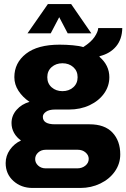

<svg xmlns="http://www.w3.org/2000/svg" viewBox="-20 -742 625 950"><path d="M432 -577H315L273 -657L231 -577H116L217 -722H332ZM392 -509Q431 -534 448 -559.5Q465 -585 466 -603H585Q584 -548 554.5 -512.5Q525 -477 473 -464L472 -461Q521 -419 521 -360Q521 -316 495 -279.5Q469 -243 423.5 -221.5Q378 -200 321 -200H252Q223 -200 207.5 -189Q192 -178 192 -164Q192 -127 252 -127H423Q498 -127 536.5 -86Q575 -45 575 22Q575 68 548.5 106Q522 144 476.5 166Q431 188 378 188H141Q85 188 46.5 153.5Q8 119 8 65Q8 29 29 -1Q50 -31 84 -47Q62 -62 49.5 -84.5Q37 -107 37 -133Q37 -170 62 -198.5Q87 -227 126 -238Q92 -261 71.5 -292.5Q51 -324 51 -360Q51 -431 108.5 -476Q166 -521 275 -521Q308 -521 340.5 -518Q373 -515 392 -509ZM214 -360Q214 -329 235.5 -310Q257 -291 289 -291Q321 -291 342.5 -310Q364 -329 364 -360Q364 -391 342.5 -410Q321 -429 289 -429Q257 -429 235.5 -410Q214 -391 214 -360ZM206 -1Q184 -1 169 12.5Q154 26 154 45Q154 64 169 77.5Q184 91 206 91H362Q386 91 402.5 77.5Q419 64 419 44Q419 26 403.5 12.5Q388 -1 365 -1Z"/></svg>

Font: Chivo ExtraBold
Style: Regular
Weight: 800
Designer: Hector Gatti
Foundry: Omnibus-Type
Version: Version 1.007